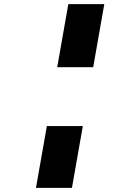

<svg xmlns="http://www.w3.org/2000/svg" viewBox="-20 -838 640 926"><path d="M309.5 -818H483L429.5 -514H256ZM206 -230H379.5L327 68H153.5Z"/></svg>

Font: JuliaMono ExtraBold
Style: Italic
Weight: 800
Italic angle: -9°
Monospace: yes
Designer: cormullion
Foundry: corm
Version: Version 0.057; ttfautohint (v1.8.4)